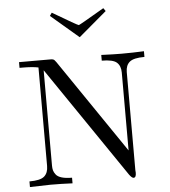

<svg xmlns="http://www.w3.org/2000/svg" viewBox="-61 -991 927 1046"><g transform="rotate(-5 402.5 -468.0)"><path d="M60.1 0V-30.8Q120.1 -30.8 141.6 -49.8Q163.1 -68.8 163.1 -106V-645Q129.9 -651.9 76.2 -651.9H60.1V-683.1H232.9Q241.7 -683.1 246.8 -681.2Q252 -679.2 254.4 -676Q256.8 -672.9 263.2 -665L612.8 -151.9V-578.1Q612.8 -614.3 591.8 -633.1Q570.8 -651.9 509.8 -651.9V-683.1Q579.6 -680.2 620.1 -680.2Q682.1 -680.2 743.2 -683.1V-651.9Q684.1 -651.9 662.1 -633.5Q640.1 -615.2 640.1 -578.1V-42Q640.1 -40 640.6 -34.9Q641.1 -29.8 641.1 -26.9Q641.1 -1 627 -1Q618.2 -1 604 -20L190.9 -626H189.9V-106Q189.9 -90.8 192.9 -79.8Q195.8 -68.8 205.3 -56.4Q214.8 -43.9 236.8 -37.4Q258.8 -30.8 293 -30.8V0Q232.9 -2.9 171.9 -2.9Q162.1 -2.9 60.1 0ZM250 -918.9V-919.9L261.2 -936Q396 -856 401.9 -856H402.8Q406.7 -856 543 -936L554.2 -919.9V-918.9L401.9 -790H400.9Z"/></g></svg>

Font: CMU Serif Upright Italic
Style: UprightItalic
Weight: 500
Version: Version 0.7.0